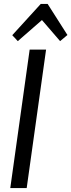

<svg xmlns="http://www.w3.org/2000/svg" viewBox="-20 -951 361 971"><path d="M213 -700 115 0H32L130 -700ZM42 -773 186 -931H221L321 -774L284 -743L178 -866H211L70 -743Z"/></svg>

Font: Pathway Extreme Condensed
Style: Italic
Weight: 400
Width: 3
Italic angle: -8°
Version: Version 1.001;gftools[0.9.26]